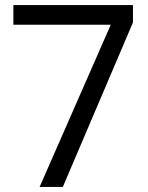

<svg xmlns="http://www.w3.org/2000/svg" viewBox="-20 -741 586 761"><path d="M507 -721V-652L229 0H137L419 -643H33V-721Z"/></svg>

Font: Poppins
Style: Regular
Weight: 400
Designer: Ninad Kale (Devanagari), Jonny Pinhorn (Latin)
Foundry: Indian Type Foundry
Version: Version 3.002 2017